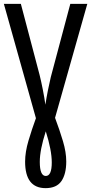

<svg xmlns="http://www.w3.org/2000/svg" viewBox="-20 -734 472 994"><path d="M216 240Q273 240 298 203.5Q323 167 323 102Q323 54 306 -3Q289 -60 265 -124L432 -714H344L243 -335Q236 -306 228 -266Q220 -226 215 -192Q210 -228 201.5 -271Q193 -314 185 -346L88 -714H0L166 -122Q145 -65 127.5 -6Q110 53 110 103Q110 240 216 240ZM217 177Q186 177 186 104Q186 42 217 -54Q248 44 248 107Q248 177 217 177Z"/></svg>

Font: Noto Sans Display Condensed
Style: Regular
Weight: 400
Width: 3
Designer: Monotype Design Team
Foundry: Monotype Imaging Inc.
Version: Version 1.900